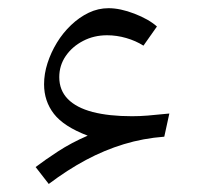

<svg xmlns="http://www.w3.org/2000/svg" viewBox="-20 -463 501 471"><path d="M195.1 -130.2Q154.8 -112.8 122.2 -91.5Q89.6 -70.2 67.4 -53.2L99.6 -11.7Q145.2 -46.1 190.7 -70.5Q236.2 -94.8 283.8 -109.3Q331.4 -123.8 383 -127.7L395.4 -184.5Q361.6 -181.1 342.3 -179.5Q323 -177.9 303.8 -177.9Q247.1 -177.9 207.2 -188.3Q167.2 -198.8 146.3 -220.2Q125.4 -241.7 125.4 -273.8Q125.4 -302.5 141.3 -325.7Q157.2 -348.8 183.8 -362.6Q210.4 -376.5 242.7 -376.5Q266.2 -376.5 289.7 -369.7Q313.2 -362.9 331.9 -351L365 -398Q344.9 -415.9 309.9 -429.4Q275 -442.9 246.2 -442.9Q220.9 -442.9 197.7 -431.8Q174.5 -420.7 154.4 -401.5Q134.3 -382.4 119.6 -358.3Q104.9 -334.1 96.5 -308Q88.1 -281.9 88.1 -256.3Q88.1 -215 112.2 -183.8Q136.3 -152.6 195.1 -130.2Z"/></svg>

Font: Pinar-VF-FD
Style: Regular
Weight: 300
Designer: Amin Abedi
Version: Version 3.0